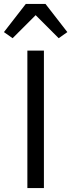

<svg xmlns="http://www.w3.org/2000/svg" viewBox="-46 -955 362 975"><path d="M185 -935H85L-26 -792L18 -761L135 -878L252 -761L296 -792ZM93 0H177V-698H93Z"/></svg>

Font: Braiins Sans
Style: Regular
Weight: 400
Designer: Mike Abbink, Paul van der Laan, Pieter van Rosmalen, Jiri Chlebus, Lubos Buracinsky
Foundry: Bold Monday, Sudetype
Version: Version 1.000;hotconv 1.0.109;makeotfexe 2.5.65596